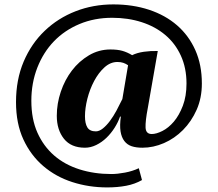

<svg xmlns="http://www.w3.org/2000/svg" viewBox="-20 -670 970 855"><path d="M568.4 -424.3Q590.3 -435.1 620.8 -439.5Q651.4 -443.8 682.6 -442.9L638.2 -189Q627 -130.9 628.2 -102.1Q629.4 -73.2 655.8 -73.2Q676.3 -73.2 703.4 -86.9Q730.5 -100.6 754.2 -128.4Q777.8 -156.2 794.2 -199Q810.5 -241.7 810.5 -298.3Q810.5 -367.2 785.4 -422.1Q760.3 -477.1 715.8 -514.4Q671.4 -551.8 610.8 -571.3Q550.3 -590.8 479.5 -590.8Q400.4 -590.8 334 -563Q267.6 -535.2 220.2 -486.1Q172.9 -437 146.2 -368.7Q119.6 -300.3 119.6 -221.2Q119.6 -139.6 146.7 -79.1Q173.8 -18.6 221.2 22.5Q268.6 63.5 334 84.2Q399.4 105 476.1 105Q502.9 105 536.6 98.6Q570.3 92.3 598.1 79.1L612.3 131.8Q580.6 149.9 542 157.2Q503.4 164.6 457 164.6Q376 164.6 302.2 140.9Q228.5 117.2 172.6 69.3Q116.7 21.5 84 -49.3Q51.3 -120.1 51.3 -215.3Q51.3 -315.4 85.4 -395.8Q119.6 -476.1 179 -532.7Q238.3 -589.4 316.7 -619.9Q395 -650.4 484.9 -650.4Q571.3 -650.4 643.8 -626.5Q716.3 -602.5 768.6 -557.1Q820.8 -511.7 849.9 -446.5Q878.9 -381.3 878.9 -298.3Q878.9 -233.4 855.7 -181.2Q832.5 -128.9 794.9 -91.1Q757.3 -53.2 710 -32.7Q662.6 -12.2 614.3 -12.2Q586.4 -12.2 566.4 -18.8Q546.4 -25.4 533.7 -42Q521 -58.6 516.8 -85Q512.7 -111.3 518.1 -150.9H514.6Q506.3 -126.5 490.5 -101.3Q474.6 -76.2 454.1 -56.4Q433.6 -36.6 408.7 -24.4Q383.8 -12.2 358.4 -12.2Q296.4 -12.2 264.6 -52.2Q232.9 -92.3 232.9 -154.3Q232.9 -208.5 250.7 -261.5Q268.6 -314.5 300.3 -356Q332 -397.5 376 -423.6Q419.9 -449.7 471.7 -449.7Q503.4 -449.7 524.9 -443.6Q546.4 -437.5 568.4 -424.3ZM550.3 -379.4Q540.5 -386.2 529.3 -390.1Q518.1 -394 502.9 -394Q471.7 -394 445.3 -370.1Q418.9 -346.2 399.4 -309.6Q379.9 -272.9 369.1 -230.5Q358.4 -188 358.4 -151.9Q358.4 -120.1 369.1 -102.5Q379.9 -85 406.7 -85Q421.9 -85 438 -97.9Q454.1 -110.8 469.5 -131.3Q484.9 -151.9 498.8 -177.7Q512.7 -203.6 524.9 -229Z"/></svg>

Font: PT Astra Serif
Style: Bold
Weight: 700
Designer: A.Korolkova, I. Chaeva
Foundry: ParaType Ltd
Version: Version 1.002